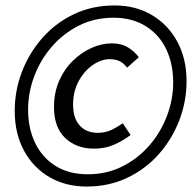

<svg xmlns="http://www.w3.org/2000/svg" viewBox="-20 -674 707 704"><path d="M298 10Q220 10 160.5 -25Q101 -60 67.5 -122.5Q34 -185 34 -267Q34 -342 60.5 -411Q87 -480 135.5 -535Q184 -590 251 -622Q318 -654 400 -654Q478 -654 537.5 -618.5Q597 -583 630.5 -520.5Q664 -458 664 -377Q664 -302 637.5 -233Q611 -164 562.5 -109Q514 -54 446.5 -22Q379 10 298 10ZM302 -35Q371 -35 428 -63.5Q485 -92 527 -140Q569 -188 592 -248.5Q615 -309 615 -372Q615 -440 589.5 -493.5Q564 -547 514.5 -578Q465 -609 396 -609Q327 -609 270 -580.5Q213 -552 171 -504Q129 -456 106 -395.5Q83 -335 83 -272Q83 -204 108.5 -150.5Q134 -97 183 -66Q232 -35 302 -35ZM325 -129Q260 -129 219 -168Q178 -207 178 -281Q178 -335 197 -378Q216 -421 247.5 -451.5Q279 -482 316 -498.5Q353 -515 390 -515Q425 -515 449.5 -500Q474 -485 489 -464L446 -426Q433 -443 418 -450Q403 -457 382 -457Q351 -457 320 -435.5Q289 -414 268.5 -376.5Q248 -339 248 -291Q248 -240 272.5 -213.5Q297 -187 338 -187Q365 -187 386 -196.5Q407 -206 430 -222L459 -179Q428 -156 396 -142.5Q364 -129 325 -129Z"/></svg>

Font: Source Sans 3 Medium
Style: Italic
Weight: 500
Italic angle: -11°
Designer: Paul D. Hunt
Foundry: Adobe
Version: Version 3.052;hotconv 1.1.0;makeotfexe 2.6.0